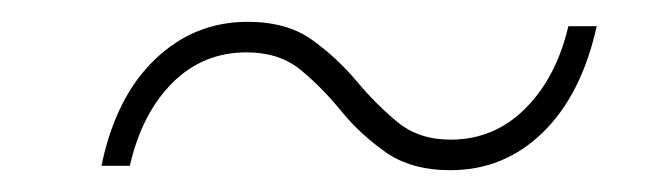

<svg xmlns="http://www.w3.org/2000/svg" viewBox="-20 -438 604 176"><path d="M393 -282Q357 -282 333.5 -298.5Q310 -315 292.5 -336.5Q275 -358 255.5 -374Q236 -390 206 -390Q166 -390 138 -362Q110 -334 99 -286H73Q86 -349 122 -383.5Q158 -418 207 -418Q243 -418 266 -401.5Q289 -385 307 -363.5Q325 -342 344.5 -326Q364 -310 393 -310Q433 -310 461.5 -338.5Q490 -367 501 -414H527Q513 -351 477.5 -316.5Q442 -282 393 -282Z"/></svg>

Font: Montserrat ExtraLight
Style: Italic
Weight: 200
Italic angle: -11.3°
Designer: Julieta Ulanovsky
Foundry: Julieta Ulanovsky
Version: Version 9.000; ttfautohint (v1.8.4.7-5d5b)